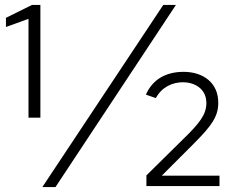

<svg xmlns="http://www.w3.org/2000/svg" viewBox="-20 -751 969 775"><path d="M95 -276H143V-731H109L4 -679V-642L95 -675ZM690 -731H639L151 4H204ZM571 0H866V-42H633L762 -171C834 -243 861 -281 861 -335C862 -416 801 -461 721 -461C648 -461 595 -429 569 -369L609 -355C634 -401 677 -419 719 -419C761 -419 813 -396 813 -335C813 -289 786 -254 719 -189L571 -43Z"/></svg>

Font: United Sans Light
Style: Regular
Weight: 300
Designer: Pablo Impallari, Rodrigo Fuenzalida (Modified by Dan O. Williams)
Version: Version 1.000;PS 001.000;hotconv 1.0.88;makeotf.lib2.5.64775